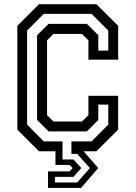

<svg xmlns="http://www.w3.org/2000/svg" viewBox="-20 -720 646 914"><path d="M208.5 174.5V96H311L326 80L311 65H244V0H165.5L62.5 -103V-597L165.5 -700H439L542.5 -597V-436H401V-528L370.5 -558.5H234.5L204 -528V-172L234.5 -141.5H370.5L401 -172V-264H542.5V-103L439 0H378L447.5 80L366 174.5ZM241.5 148.5H347.5L408 80L347.5 12.5H320V-47H416L495.5 -127V-222H448V-149L393.5 -94.5H211.5L156.5 -149V-552.5L211.5 -606.5H393.5L448 -552.5V-479H495.5V-574.5L416 -654H188.5L109 -574.5V-127L188.5 -47H277.5V39H329.5L367 80L329.5 122H241.5Z"/></svg>

Font: Tourney Medium
Style: Regular
Weight: 500
Designer: Tyler Finck
Foundry: Etcetera Type Co
Version: Version 1.015